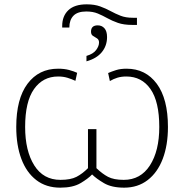

<svg xmlns="http://www.w3.org/2000/svg" viewBox="-20 -856 898 886"><path d="M380 -836Q416 -836 442 -826.5Q468 -817 490 -805Q512 -793 536 -783.5Q560 -774 593 -774H612V-741H591Q551 -741 524 -750.5Q497 -760 475.5 -772Q454 -784 431.5 -793.5Q409 -803 378 -803Q338 -803 319 -783.5Q300 -764 300 -729H267V-736Q267 -782 295.5 -809Q324 -836 380 -836ZM431 -739Q450 -739 462 -725.5Q474 -712 474 -685Q474 -645 450 -615.5Q426 -586 379 -573V-598Q410 -607 423.5 -625Q437 -643 437 -660Q437 -673 427.5 -679Q418 -685 409 -690.5Q400 -696 400 -710Q400 -739 431 -739ZM258 10Q193 10 147.5 -25Q102 -60 78.5 -123Q55 -186 55 -270Q55 -400 107 -469.5Q159 -539 248 -539Q277 -539 299 -533Q321 -527 336 -520L328 -483Q311 -491 291.5 -497Q272 -503 248 -503Q178 -503 137 -445Q96 -387 96 -270Q96 -160 138 -93Q180 -26 259 -26Q306 -26 333 -40Q360 -54 386 -80V-260H425V-80Q452 -54 478.5 -40Q505 -26 551 -26Q629 -26 672 -93Q715 -160 715 -270Q715 -387 674.5 -445Q634 -503 563 -503Q540 -503 522 -497.5Q504 -492 487 -482L479 -519Q495 -526 515.5 -532.5Q536 -539 564 -539Q652 -539 703.5 -469.5Q755 -400 755 -270Q755 -186 731 -123Q707 -60 661.5 -25Q616 10 553 10Q495 10 459.5 -11Q424 -32 405 -51Q386 -31 351 -10.5Q316 10 258 10Z"/></svg>

Font: Noto Sans Disp ExtLt
Style: Regular
Weight: 200
Designer: Monotype Design Team
Foundry: Monotype Imaging Inc.
Version: Version 2.000;GOOG;noto-source:20170915:90ef993387c0